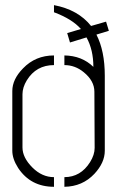

<svg xmlns="http://www.w3.org/2000/svg" viewBox="-20 -717 450 738"><path d="M27.3 -137.7V-367.2Q27.3 -412.1 68.4 -454.1Q116.2 -503.9 187.5 -503.9V-466.8Q119.1 -466.8 83 -408.2Q66.4 -380.9 66.4 -354.5V-150.4Q66.4 -111.3 104.5 -73.2Q141.6 -36.1 187.5 -36.1V1Q97.7 1 49.8 -71.3Q27.3 -106.4 27.3 -137.7ZM187.5 -669.9V-697.3Q280.3 -679.7 330.1 -617.2L387.7 -633.8L398.4 -598.6L350.6 -584Q382.8 -521.5 382.8 -425.8V-137.7Q382.8 -91.8 342.8 -48.8Q296.9 0 227.5 1V-36.1Q290 -36.1 326.2 -93.8Q343.8 -122.1 343.8 -148.4L342.8 -364.3Q342.8 -406.2 301.8 -439.5Q268.6 -466.8 227.5 -466.8V-503.9Q294.9 -502.9 338.9 -460Q338.9 -525.4 312.5 -573.2L249 -553.7L238.3 -589.8L291 -605.5Q257.8 -643.6 187.5 -669.9Z"/></svg>

Font: Post No Bills Colombo Light
Style: Regular
Weight: 300
Designer: Kosala Senevirathne, Siva Puranthara, Lasantha Premarathna, Tharique Azeez
Foundry: Mooniak
Version: Version 1.220 ; ttfautohint (v1.6)